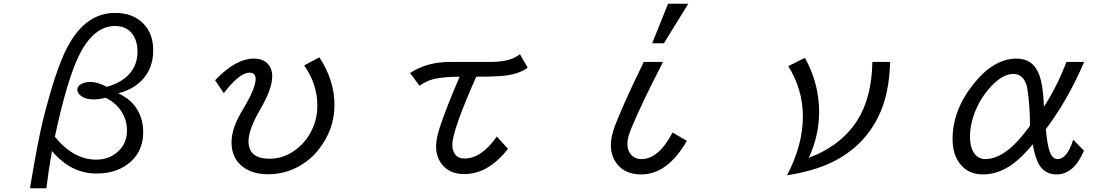

<svg xmlns="http://www.w3.org/2000/svg" viewBox="-20 -900 6040 1039"><path d="M142.1 118.7 145.5 98.6Q187 -147 212.9 -251Q281.2 -524.4 344.2 -644Q441.4 -830.1 603 -830.1Q698.2 -830.1 754.4 -773.9Q809.1 -719.2 809.1 -627.9Q809.1 -502.4 710 -434.1Q673.8 -409.2 620.1 -395Q673.3 -370.6 705.1 -332Q754.9 -270.5 754.9 -185.5Q754.9 -72.3 668.9 -9.8Q601.6 39.1 501.5 39.1Q363.8 39.1 261.2 -83Q241.2 31.7 231 118.7ZM558.1 -430.2Q618.2 -447.3 655.3 -476.6Q724.1 -531.7 724.1 -619.6Q724.1 -675.3 699.2 -711.9Q667 -759.3 602.5 -759.3Q488.3 -759.3 410.2 -605Q344.2 -474.6 276.9 -160.2Q377.4 -36.1 500 -36.1Q570.8 -36.1 618.2 -79.6Q667 -123.5 667 -193.4Q667 -272 611.8 -328.6Q588.4 -353 551.3 -371.1Q516.1 -361.8 486.8 -361.8Q444.3 -361.8 419.4 -380.4Q398.4 -395.5 398.4 -415Q398.4 -434.6 420.4 -445.8Q441.4 -456.5 469.7 -456.5Q508.3 -456.5 558.1 -430.2Z M1144 -465.8Q1255.4 -583 1354.5 -583Q1397.5 -583 1423.3 -560.1Q1453.1 -534.2 1453.1 -485.8Q1453.1 -419.4 1388.7 -309.1Q1324.7 -198.7 1324.7 -135.3Q1324.7 -41 1439.9 -41Q1514.2 -41 1578.6 -88.4Q1634.3 -129.4 1666 -193.4Q1697.3 -255.9 1697.3 -327.6Q1697.3 -445.3 1626 -545.9L1708 -589.8Q1790 -466.3 1790 -331.1Q1790 -198.2 1702.1 -87.9Q1674.3 -52.7 1638.2 -26.4Q1545.4 43 1431.6 43Q1349.1 43 1296.9 4.9Q1232.9 -42 1232.9 -128.9Q1232.9 -171.9 1250 -219.2Q1263.7 -256.3 1299.3 -316.4Q1363.3 -423.3 1363.3 -472.2Q1363.3 -506.8 1330.1 -506.8Q1276.4 -506.8 1190.9 -396Z M2199.2 -504.9Q2289.1 -564.9 2417 -564.9H2637.2Q2742.7 -564.9 2793.5 -606.9L2835.4 -533.7Q2784.2 -495.1 2688 -488.3Q2645 -484.9 2557.1 -484.9Q2427.7 -192.4 2427.7 -117.2Q2427.7 -85 2442.4 -65.4Q2459.5 -42 2492.7 -42Q2585.4 -42 2668.5 -161.1L2729 -94.7Q2621.6 42 2493.2 42Q2408.7 42 2368.2 -15.1Q2339.8 -54.2 2339.8 -107.4Q2339.8 -152.8 2362.8 -219.7Q2398.9 -326.7 2467.3 -484.9Q2379.4 -484.4 2331.1 -473.1Q2287.1 -462.9 2250 -436Z M3509.3 -666 3595.2 -879.9H3704.6L3572.8 -666ZM3619.6 -183.1 3696.8 -137.7Q3592.3 43.9 3449.2 43.9Q3369.6 43.9 3324.7 -5.9Q3285.6 -50.3 3285.6 -115.2Q3285.6 -158.7 3307.1 -217.3Q3324.7 -264.2 3359.6 -343Q3394.5 -421.9 3447.8 -531.7L3463.9 -564.9H3567.9Q3510.3 -453.1 3467.3 -363.3Q3424.3 -273.4 3396 -205.1Q3375 -153.8 3375 -122.6Q3375 -86.9 3393.1 -65.4Q3414.6 -39.1 3451.2 -39.1Q3544.4 -39.1 3619.6 -183.1Z M4796.9 -564.9Q4792.5 -392.1 4735.4 -273.4Q4652.8 -102.5 4476.1 -19Q4380.9 25.9 4238.8 48.8Q4324.7 -115.2 4324.7 -269Q4324.7 -416.5 4245.6 -542L4335.9 -586.9Q4412.6 -447.8 4412.6 -294.9Q4412.6 -167 4356.9 -45.9Q4530.8 -111.3 4618.2 -247.1Q4697.8 -371.1 4700.7 -564.9Z M5845.7 -85Q5792 43.9 5696.8 43.9Q5636.7 43.9 5605.5 -5.4Q5581.1 -43.5 5568.8 -119.1Q5510.3 -48.3 5458.5 -11.2Q5381.8 43.9 5299.8 43.9Q5217.3 43.9 5172.9 -16.1Q5134.8 -67.4 5134.8 -147.5Q5134.8 -301.8 5245.6 -442.4Q5356 -583 5481.9 -583Q5564.9 -583 5599.1 -506.3Q5625.5 -446.8 5628.9 -321.8Q5700.2 -431.6 5751 -564.9H5846.7Q5758.3 -357.9 5639.6 -201.2Q5647 -116.2 5660.6 -79.1Q5675.8 -39.1 5703.1 -39.1Q5754.4 -39.1 5787.6 -144ZM5553.7 -220.7Q5553.7 -329.1 5539.1 -422.4Q5536.1 -441.4 5527.8 -458Q5506.8 -500 5462.9 -500Q5405.3 -500 5340.3 -429.2Q5273.9 -357.4 5244.6 -261.2Q5229 -209.5 5229 -161.1Q5229 -110.8 5246.1 -79.6Q5268.6 -39.1 5313 -39.1Q5376.5 -39.1 5445.8 -97.2Q5481.4 -127.4 5518.6 -173.8Q5553.7 -217.3 5553.7 -220.7Z"/></svg>

Font: BIZ UDPGothic
Style: Regular
Weight: 400
Designer: TypeBank Co., Ltd.
Foundry: Morisawa Inc.
Version: Version 1.051